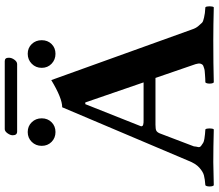

<svg xmlns="http://www.w3.org/2000/svg" viewBox="-74 -812 889 780"><g transform="rotate(-90 370.0 -422.5)"><path d="M183.1 -657Q167 -672.9 167 -697Q167 -721.2 183.1 -737.5Q199.2 -753.9 223.1 -753.9Q247.1 -753.9 262.9 -737.5Q278.8 -721.2 278.8 -697Q278.8 -672.9 262.9 -657Q247.1 -641.1 223.1 -641.1Q199.2 -641.1 183.1 -657ZM500.5 -657Q483.9 -672.9 483.9 -697Q483.9 -721.2 500.5 -737.5Q517.1 -753.9 541 -753.9Q564.9 -753.9 580.6 -737.5Q596.2 -721.2 596.2 -697Q596.2 -672.9 580.6 -657Q564.9 -641.1 541 -641.1Q517.1 -641.1 500.5 -657ZM272.9 -283.2H424.8L343.3 -520H336.4L247.6 -296.4Q246.1 -293.5 246.6 -291Q247.1 -288.6 248.5 -287.1Q250 -285.6 253.4 -284.7Q256.8 -283.7 261.5 -283.4Q266.1 -283.2 272.9 -283.2ZM165 -79.1Q164.1 -69.3 162.1 -61.8Q160.2 -54.2 167.5 -49.1Q174.8 -43.9 179.4 -41Q184.1 -38.1 196 -36.1Q208 -34.2 214.6 -33.7Q221.2 -33.2 233.9 -32.2Q237.8 -28.3 237.8 -15.1Q237.8 -2 233.9 2Q159.7 0 101.1 0Q81.1 0 6.8 2Q2 -2 2 -14.9Q2 -27.8 6.8 -32.2Q32.7 -34.2 47.4 -38.1Q62 -42 78.6 -56.9Q95.2 -71.8 106.9 -102.1L323.7 -613.8Q360.8 -613.8 434.1 -658.2L640.1 -85.9Q645 -70.8 653.6 -60.8Q662.1 -50.8 667 -45.9Q671.9 -41 688 -37.6Q704.1 -34.2 706.5 -34.2Q709 -34.2 730 -32.2Q733.9 -28.3 733.9 -15.1Q733.9 -2 730 2Q655.8 0 596.2 0Q499 0 424.8 2Q419.9 -2 419.9 -14.9Q419.9 -27.8 424.8 -32.2Q430.7 -32.2 440.4 -32.7Q450.2 -33.2 455.6 -33.7Q460.9 -34.2 468.5 -34.7Q476.1 -35.2 480 -36.6Q483.9 -38.1 489 -39.6Q494.1 -41 496.6 -43.9Q499 -46.9 500.5 -51Q502 -55.2 501.5 -60.1Q501 -64.9 499 -71.8L442.9 -234.9H252.9Q234.9 -234.9 228.5 -231.4Q222.2 -228 217.8 -217.8ZM499 -796.9H225.1Q210 -796.9 210 -814.9Q210 -824.7 218 -835.9Q226.1 -847.2 234.9 -847.2H511.2Q525.4 -847.2 524.9 -830.1Q524.9 -818.8 516.8 -807.9Q508.8 -796.9 499 -796.9Z"/></g></svg>

Font: Linux Libertine
Style: Bold
Weight: 700
Designer: Philipp H. Poll
Foundry: Philipp H. Poll
Version: Version 5.0.3